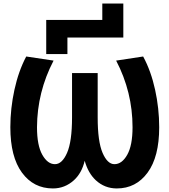

<svg xmlns="http://www.w3.org/2000/svg" viewBox="-20 -1065 968 1097"><path d="M684.6 -850.6H365.2V-755.9H244.1V-951.2H564.5V-1044.9H684.6ZM463.9 -146.5Q447.3 -76.2 402.3 -35.2Q350.6 11.7 282.2 11.7Q171.9 11.7 105.5 -78.6Q39.1 -168.9 39.1 -337.9Q39.1 -445.3 62.5 -552.2Q85.9 -659.2 129.9 -742.2L286.1 -718.8Q192.4 -539.1 191.4 -337.9Q191.4 -234.4 221.7 -180.7Q252 -127 293.9 -127Q335 -127 363.3 -191.9Q391.6 -256.8 391.6 -394.5V-647.5H538.1V-394.5Q538.1 -256.8 565.9 -191.9Q593.8 -127 633.8 -127Q676.8 -127 707 -180.7Q737.3 -234.4 737.3 -337.9Q737.3 -539.1 643.6 -718.8L797.9 -742.2Q842.8 -659.2 866.2 -552.2Q889.6 -445.3 889.6 -337.9Q889.6 -168.9 823.2 -78.6Q756.8 11.7 647.5 11.7Q578.1 11.7 527.3 -35.2Q483.4 -76.2 463.9 -146.5Z"/></svg>

Font: Gen Shin Gothic Bold
Style: Bold
Weight: 700
Designer: [Source Han Sans]
Ryoko NISHIZUKA  (kana & ideographs); Paul D. Hunt (Latin, Greek & Cyrillic); Wenlong ZHANG  (bopomofo
Version: Version 1.002.20150607